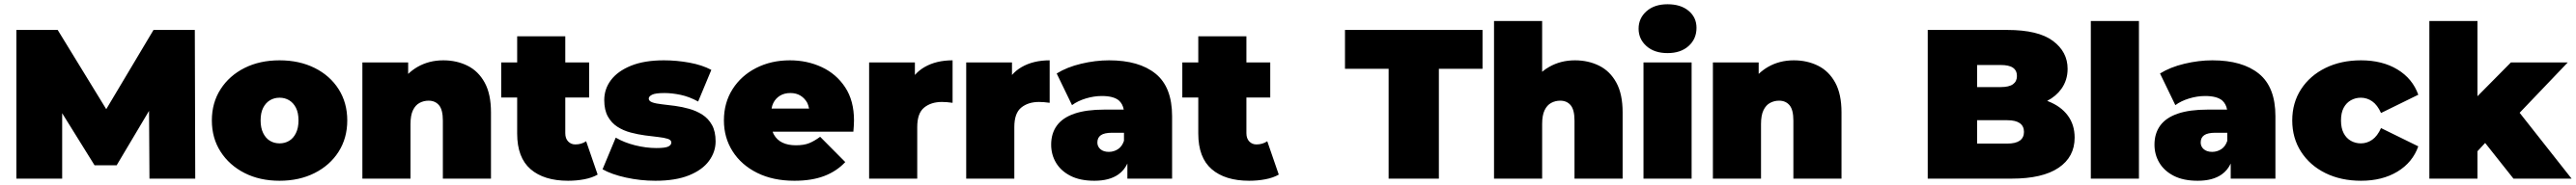

<svg xmlns="http://www.w3.org/2000/svg" viewBox="-20 -841 12098 871"><path d="M57 0V-700H251L479 -327L701 -700H895L897 0H682L680 -319L528 -63H424L272 -308V0Z M1293 10Q1200 10 1128.5 -26.5Q1057 -63 1016 -127Q975 -191 975 -274Q975 -357 1016 -421Q1057 -485 1128.5 -521Q1200 -557 1293 -557Q1386 -557 1458 -521Q1530 -485 1570.5 -421Q1611 -357 1611 -274Q1611 -191 1570.5 -127Q1530 -63 1458 -26.5Q1386 10 1293 10ZM1293 -166Q1318 -166 1338 -178Q1358 -190 1370 -214.5Q1382 -239 1382 -274Q1382 -310 1370 -333.5Q1358 -357 1338 -369Q1318 -381 1293 -381Q1268 -381 1248 -369Q1228 -357 1216 -333.5Q1204 -310 1204 -274Q1204 -239 1216 -214.5Q1228 -190 1248 -178Q1268 -166 1293 -166Z M1682 0V-547H1897V-493Q1917 -512 1941 -526Q1995 -557 2062 -557Q2125 -557 2176 -531.5Q2227 -506 2256.5 -452Q2286 -398 2286 -312V0H2060V-273Q2060 -324 2042 -345.5Q2024 -367 1993 -367Q1970 -367 1950.5 -356.5Q1931 -346 1919.5 -322Q1908 -298 1908 -257V0Z M2648 10Q2535 10 2472 -44.5Q2409 -99 2409 -212V-382H2334V-547H2409V-670H2635V-547H2747V-382H2635V-214Q2635 -189 2648.5 -175Q2662 -161 2682 -161Q2711 -161 2733 -176L2787 -19Q2761 -4 2724.5 3Q2688 10 2648 10Z M3058 10Q2988 10 2920 -5Q2852 -20 2810 -44L2872 -193Q2911 -170 2962.5 -157Q3014 -144 3063 -144Q3104 -144 3118.5 -151Q3133 -158 3133 -170Q3133 -182 3116 -187.5Q3099 -193 3071 -196Q3043 -199 3009.5 -203.5Q2976 -208 2942 -217Q2908 -226 2880 -244Q2852 -262 2835 -292.5Q2818 -323 2818 -370Q2818 -422 2849.5 -464Q2881 -506 2943.5 -531.5Q3006 -557 3098 -557Q3158 -557 3218 -546Q3278 -535 3321 -512L3259 -363Q3217 -386 3176.5 -394.5Q3136 -403 3101 -403Q3058 -403 3042.5 -395Q3027 -387 3027 -377Q3027 -365 3044 -359Q3061 -353 3089 -350Q3117 -347 3150.5 -342.5Q3184 -338 3217.5 -328.5Q3251 -319 3279 -301Q3307 -283 3324 -252.5Q3341 -222 3341 -175Q3341 -126 3310 -83.5Q3279 -41 3216 -15.5Q3153 10 3058 10Z M3711 10Q3611 10 3536.5 -27Q3462 -64 3421 -128.5Q3380 -193 3380 -274Q3380 -357 3420.5 -421Q3461 -485 3531.5 -521Q3602 -557 3690 -557Q3771 -557 3839.5 -525Q3908 -493 3949.5 -430Q3991 -367 3991 -274Q3991 -262 3990 -247.5Q3989 -233 3988 -221H3609Q3611 -214 3615 -207Q3629 -182 3655 -169.5Q3681 -157 3718 -157Q3756 -157 3780.5 -167Q3805 -177 3832 -197L3950 -78Q3910 -35 3851.5 -12.5Q3793 10 3711 10ZM3604 -330H3780Q3777 -344 3772 -356Q3760 -378 3740 -390.5Q3720 -403 3692 -403Q3664 -403 3643.5 -390.5Q3623 -378 3612 -356Q3606 -344 3604 -330Z M4062 0V-547H4277V-488Q4296 -510 4322 -525Q4377 -557 4454 -557V-357Q4439 -359 4427.5 -360Q4416 -361 4404 -361Q4353 -361 4320.5 -334.5Q4288 -308 4288 -243V0Z M4518 0V-547H4733V-488Q4752 -510 4778 -525Q4833 -557 4910 -557V-357Q4895 -359 4883.5 -360Q4872 -361 4860 -361Q4809 -361 4776.5 -334.5Q4744 -308 4744 -243V0Z M5275 0V-71Q5260 -39 5233 -20Q5191 10 5120 10Q5053 10 5008 -13Q4963 -36 4940 -74.5Q4917 -113 4917 -160Q4917 -213 4944 -250Q4971 -287 5026.5 -306Q5082 -325 5167 -325H5258Q5253 -352 5235 -368Q5210 -389 5155 -389Q5118 -389 5080 -377.5Q5042 -366 5015 -346L4943 -495Q4991 -525 5058 -541Q5125 -557 5189 -557Q5330 -557 5407.5 -494Q5485 -431 5485 -294V0ZM5259 -216H5203Q5167 -216 5150.5 -204.5Q5134 -193 5134 -170Q5134 -151 5148.5 -138.5Q5163 -126 5188 -126Q5211 -126 5230.5 -138.5Q5250 -151 5259 -178Z M5847 10Q5734 10 5671 -44.5Q5608 -99 5608 -212V-382H5533V-547H5608V-670H5834V-547H5946V-382H5834V-214Q5834 -189 5847.5 -175Q5861 -161 5881 -161Q5910 -161 5932 -176L5986 -19Q5960 -4 5923.5 3Q5887 10 5847 10Z M6502 0V-517H6297V-700H6943V-517H6738V0Z M6997 0V-742H7223V-503Q7238 -516 7256 -526Q7310 -557 7377 -557Q7440 -557 7491 -531.5Q7542 -506 7571.5 -452Q7601 -398 7601 -312V0H7375V-273Q7375 -324 7357 -345.5Q7339 -367 7308 -367Q7285 -367 7265.5 -356.5Q7246 -346 7234.5 -322Q7223 -298 7223 -257V0Z M7699 0V-547H7925V0ZM7812 -591Q7750 -591 7713 -624Q7676 -657 7676 -706Q7676 -755 7713 -788Q7750 -821 7812 -821Q7874 -821 7911 -790Q7948 -759 7948 -710Q7948 -658 7911 -624.5Q7874 -591 7812 -591Z M8025 0V-547H8240V-493Q8260 -512 8284 -526Q8338 -557 8405 -557Q8468 -557 8519 -531.5Q8570 -506 8599.5 -452Q8629 -398 8629 -312V0H8403V-273Q8403 -324 8385 -345.5Q8367 -367 8336 -367Q8313 -367 8293.5 -356.5Q8274 -346 8262.5 -322Q8251 -298 8251 -257V0Z M9034 0V-700H9408Q9553 -700 9622 -648.5Q9691 -597 9691 -517Q9691 -464 9662 -423Q9637 -388 9595 -366Q9597 -365 9600 -364Q9659 -341 9691.5 -297.5Q9724 -254 9724 -193Q9724 -102 9648.5 -51Q9573 0 9428 0ZM9266 -165H9408Q9447 -165 9466.5 -179Q9486 -193 9486 -220Q9486 -247 9466.5 -261Q9447 -275 9408 -275H9266ZM9266 -431H9376Q9416 -431 9434.5 -444.5Q9453 -458 9453 -483Q9453 -509 9434.5 -522Q9416 -535 9376 -535H9266Z M9800 0V-742H10026V0Z M10457 0V-71Q10442 -39 10415 -20Q10373 10 10302 10Q10235 10 10190 -13Q10145 -36 10122 -74.5Q10099 -113 10099 -160Q10099 -213 10126 -250Q10153 -287 10208.5 -306Q10264 -325 10349 -325H10440Q10435 -352 10417 -368Q10392 -389 10337 -389Q10300 -389 10262 -377.5Q10224 -366 10197 -346L10125 -495Q10173 -525 10240 -541Q10307 -557 10371 -557Q10512 -557 10589.5 -494Q10667 -431 10667 -294V0ZM10441 -216H10385Q10349 -216 10332.5 -204.5Q10316 -193 10316 -170Q10316 -151 10330.5 -138.5Q10345 -126 10370 -126Q10393 -126 10412.5 -138.5Q10432 -151 10441 -178Z M11069 10Q10975 10 10902 -26Q10829 -62 10787.5 -126.5Q10746 -191 10746 -274Q10746 -357 10787.5 -421Q10829 -485 10902 -521Q10975 -557 11069 -557Q11169 -557 11240 -514Q11311 -471 11338 -395L11163 -309Q11146 -347 11121.5 -364Q11097 -381 11068 -381Q11043 -381 11021.5 -369Q11000 -357 10987.5 -333.5Q10975 -310 10975 -274Q10975 -238 10987.5 -214Q11000 -190 11021.5 -178Q11043 -166 11068 -166Q11097 -166 11121.5 -183Q11146 -200 11163 -238L11338 -152Q11311 -76 11240 -33Q11169 10 11069 10Z M11390 0V-742H11616V-388L11773 -547H12040L11814 -310L12058 0H11785L11652 -168L11616 -129V0Z"/></svg>

Font: Montserrat Thin Black
Style: Regular
Weight: 900
Version: Version 9.000